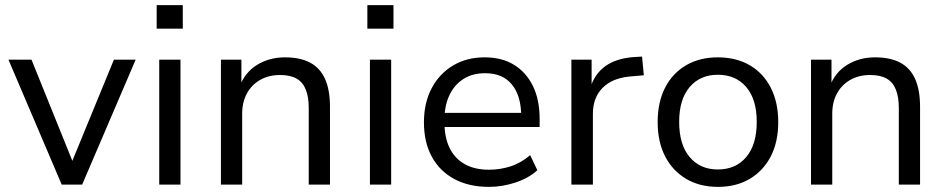

<svg xmlns="http://www.w3.org/2000/svg" viewBox="-20 -721 3691 750"><path d="M221 0 13 -488H103L273 -67H252L425 -488H510L301 0Z M592 -609V-701H694V-609ZM602 0V-488H685V0Z M843 0V-488H923V-380H915Q936 -438 984 -467.5Q1032 -497 1093 -497Q1153 -497 1192 -476Q1231 -455 1250 -412Q1269 -369 1269 -304V0H1186V-299Q1186 -342 1174.5 -371Q1163 -400 1138.5 -414Q1114 -428 1074 -428Q1030 -428 996.5 -409Q963 -390 944.5 -356Q926 -322 926 -277V0Z M1415 -609V-701H1517V-609ZM1425 0V-488H1508V0Z M1890 9Q1812 9 1755 -21.5Q1698 -52 1667 -108.5Q1636 -165 1636 -243Q1636 -319 1666 -376Q1696 -433 1749.5 -465Q1803 -497 1873 -497Q1941 -497 1988.5 -467.5Q2036 -438 2062 -384.5Q2088 -331 2088 -255V-225H1699V-280H2033L2016 -266Q2016 -346 1980 -390.5Q1944 -435 1875 -435Q1825 -435 1789.5 -412Q1754 -389 1735 -348Q1716 -307 1716 -252V-245Q1716 -184 1736.5 -142.5Q1757 -101 1796 -79.5Q1835 -58 1890 -58Q1933 -58 1974 -71Q2015 -84 2051 -115L2079 -56Q2045 -25 1993.5 -8Q1942 9 1890 9Z M2212 0V-488H2291V-373H2284Q2302 -432 2344.5 -462.5Q2387 -493 2455 -498L2488 -500L2495 -427L2438 -422Q2370 -415 2333 -377Q2296 -339 2296 -276V0Z M2785 9Q2713 9 2660 -22.5Q2607 -54 2578 -110.5Q2549 -167 2549 -244Q2549 -322 2578 -378.5Q2607 -435 2660 -466Q2713 -497 2784 -497Q2856 -497 2909 -466Q2962 -435 2991 -378Q3020 -321 3020 -244Q3020 -167 2991 -110.5Q2962 -54 2909 -22.5Q2856 9 2785 9ZM2784 -59Q2854 -59 2895 -107.5Q2936 -156 2936 -245Q2936 -333 2895 -381Q2854 -429 2784 -429Q2715 -429 2674 -381Q2633 -333 2633 -245Q2633 -156 2674 -107.5Q2715 -59 2784 -59Z M3148 0V-488H3228V-380H3220Q3241 -438 3289 -467.5Q3337 -497 3398 -497Q3458 -497 3497 -476Q3536 -455 3555 -412Q3574 -369 3574 -304V0H3491V-299Q3491 -342 3479.5 -371Q3468 -400 3443.5 -414Q3419 -428 3379 -428Q3335 -428 3301.5 -409Q3268 -390 3249.5 -356Q3231 -322 3231 -277V0Z"/></svg>

Font: Nunito Sans 11pt
Style: Regular
Weight: 400
Version: Version 3.101;gftools[0.9.27]